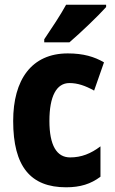

<svg xmlns="http://www.w3.org/2000/svg" viewBox="-20 -786 487 816"><path d="M431 -756V-766H261C237 -722 201 -668 168 -619V-606H275C324 -648 399 -720 431 -756ZM261 10C321 10 366 -4 407 -35V-164C366 -133 326 -117 278 -117C221 -117 190 -168 190 -272C190 -377 220 -433 275 -433C310 -433 342 -422 380 -401L422 -521C381 -545 334 -559 268 -559C114 -559 36 -447 36 -272C36 -78 110 10 261 10Z"/></svg>

Font: Noto Sans Malayalam Condensed ExtraBold
Style: Regular
Weight: 800
Width: 3
Designer: Jelle Bosma - Monotype Design Team
Foundry: Monotype Imaging Inc.
Version: Version 2.104